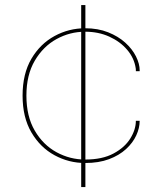

<svg xmlns="http://www.w3.org/2000/svg" viewBox="-20 -758 658 778"><path d="M309 -737.5H326V0H309ZM325 -97.5Q259 -97.5 201 -129Q143 -160.5 107.2 -221.5Q71.5 -282.5 71.5 -370.5Q71.5 -459 107.2 -519.8Q143 -580.5 201 -612Q259 -643.5 325 -643.5Q377 -643.5 418 -627.2Q459 -611 487.5 -585.2Q516 -559.5 531 -529.5Q546 -499.5 546 -472.5Q546 -472 546 -471.2Q546 -470.5 546 -469.5H530.5Q530.5 -472 530.5 -475.2Q530.5 -478.5 530 -481Q524 -522.5 495.5 -556Q467 -589.5 423 -609.5Q379 -629.5 325 -629.5Q263.5 -629.5 209.2 -599.8Q155 -570 121 -512.2Q87 -454.5 87 -370.5Q87 -286.5 120.8 -228.8Q154.5 -171 209 -141.2Q263.5 -111.5 325 -111.5Q394.5 -111.5 440 -136Q485.5 -160.5 508 -196.8Q530.5 -233 530.5 -268.5H546Q546 -239.5 532.2 -209.5Q518.5 -179.5 490.8 -154Q463 -128.5 421.8 -113Q380.5 -97.5 325 -97.5Z"/></svg>

Font: Epilogue Thin
Style: Regular
Weight: 250
Designer: Tyler Finck
Foundry: Etcetera Type Co
Version: Version 2.111